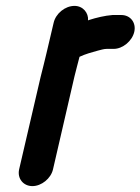

<svg xmlns="http://www.w3.org/2000/svg" viewBox="-20 -554 477 652"><path d="M436 -446C443 -477 423 -503 392 -503H362C336 -501 307 -494 282 -486C281 -485 280 -485 279 -485C281 -510 262 -534 233 -534C201 -534 169 -508 162 -476L138 -374C133 -351 124 -318 118 -293L45 21C38 52 59 78 90 78C121 78 153 52 160 21L233 -295C238 -317 245 -340 250 -361L252 -362C269 -370 293 -377 312 -382C321 -384 332 -388 342 -388H366C397 -388 429 -415 436 -446Z"/></svg>

Font: Electronic
Style: UltHvIt
Weight: 900
Version: Version 1.011